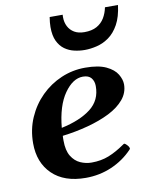

<svg xmlns="http://www.w3.org/2000/svg" viewBox="-86 -822 710 900"><g transform="rotate(-10 269.0 -372.0)"><path d="M501.5 -386.7Q501.5 -346.7 475.1 -315.2Q448.7 -283.7 403.1 -260.7Q357.4 -237.8 299.1 -222.2Q240.7 -206.5 176.8 -198.7Q176.3 -193.4 176.3 -187.5Q176.3 -181.6 176.3 -175.8Q176.3 -128.9 192.9 -101.8Q209.5 -74.7 235.4 -63.2Q261.2 -51.8 288.6 -51.8Q334 -51.8 370.8 -66.4Q407.7 -81.1 446.8 -108.4Q449.2 -109.9 451.2 -111.3Q453.1 -112.8 455.6 -111.8Q459.5 -110.8 467 -102.8Q474.6 -94.7 475.6 -89.4Q475.6 -88.4 476.1 -87.9Q476.6 -87.4 476.6 -86.4Q476.6 -84.5 475.3 -83Q474.1 -81.5 473.1 -80.1Q430.7 -35.6 373 -10.7Q315.4 14.2 249.5 14.2Q147 14.2 90.3 -41Q33.7 -96.2 33.7 -188Q33.7 -253.4 58.1 -309.3Q82.5 -365.2 124.5 -407Q166.5 -448.7 220.7 -471.9Q274.9 -495.1 335 -495.1Q397.9 -495.1 434.6 -477.8Q471.2 -460.4 486.3 -435.1Q501.5 -409.7 501.5 -386.7ZM317.4 -455.6Q269.5 -455.6 229 -397.9Q188.5 -340.3 178.7 -236.3Q268.1 -255.4 319.1 -294.9Q370.1 -334.5 369.6 -401.9Q369.6 -424.8 357.2 -440.2Q344.7 -455.6 317.4 -455.6ZM348.6 -577.1Q323.7 -577.1 299.1 -582.8Q274.4 -588.4 253.9 -603Q233.4 -617.7 220.9 -643.8Q208.5 -669.9 208.5 -710.9Q208.5 -721.2 209.7 -733.2Q210.9 -745.1 212.9 -757.8H274.9Q274.4 -754.4 274.4 -751.2Q274.4 -748 274.4 -745.6Q274.4 -721.7 284.4 -702.1Q294.4 -682.6 313.7 -671.1Q333 -659.7 361.8 -659.7Q397 -659.7 420.4 -672.6Q443.8 -685.5 457.3 -708Q470.7 -730.5 476.1 -757.8H538.1Q531.2 -702.1 511.5 -666.5Q491.7 -630.9 464.4 -611.3Q437 -591.8 406.7 -584.5Q376.5 -577.1 348.6 -577.1Z"/></g></svg>

Font: Gelasio SemiBold
Style: Italic
Weight: 600
Italic angle: -8.5°
Designer: Eben Sorkin
Foundry: Eben Sorkin
Version: Version 1.008